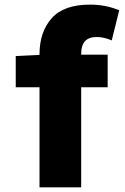

<svg xmlns="http://www.w3.org/2000/svg" viewBox="-20 -808 540 828"><path d="M494.1 -763.7 461.9 -633.8Q427.7 -648.4 396.5 -648.4Q330.1 -648.4 330.1 -576.2V-572.3H444.3V-431.6H330.1V0H150.4V-431.6H47.9V-566.4L150.4 -571.3V-574.2Q150.4 -669.9 202.6 -729Q254.9 -788.1 368.2 -788.1Q435.5 -788.1 494.1 -763.7Z"/></svg>

Font: GenEi Gothic M Heavy
Style: Regular
Weight: 800
Designer: o_tamon (Modified); [Source Han Sans]
Ryoko NISHIZUKA  (kana & ideographs); Paul D. Hunt (Latin, Greek & Cyrillic); Wenl
Version: Version 1.1a;Original Version 1.004